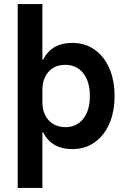

<svg xmlns="http://www.w3.org/2000/svg" viewBox="-20 -720 620 940"><path d="M66.7 200V-700H187.5V-427.5H190.8Q232.5 -510 333.3 -510Q395.8 -510 442.5 -477.5Q489.2 -445 515 -386.2Q540.8 -327.5 540.8 -250Q540.8 -172.5 515 -113.8Q489.2 -55 442.5 -22.5Q395.8 10 333.3 10Q232.5 10 190.8 -72.5H187.5V200ZM300 -97.5Q355.8 -97.5 387.9 -138.8Q420 -180 420 -250Q420 -320 387.9 -361.2Q355.8 -402.5 300 -402.5Q247.5 -402.5 217.5 -368.3Q187.5 -334.2 187.5 -277.5V-222.5Q187.5 -165.8 217.5 -132.1Q247.5 -98.3 300 -97.5Z"/></svg>

Font: Funnel Sans SemiBold
Style: Regular
Weight: 600
Designer: NORD ID, Kristian Moeller
Foundry: Dicotype
Version: Version 1.000